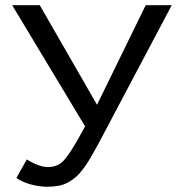

<svg xmlns="http://www.w3.org/2000/svg" viewBox="-20 -708 680 738"><path d="M640.1 -688 357.9 -154.8Q340.8 -123 328.9 -102.8Q316.9 -82.5 302 -62Q287.1 -41.5 273.7 -29.5Q260.3 -17.6 243.2 -7.8Q226.1 2 206.3 5.9Q186.5 9.8 162.1 9.8Q130.9 9.8 97.9 0.7Q64.9 -8.3 43 -23.9L83 -95.2Q130.4 -65.9 164.1 -65.9Q199.7 -65.9 222.2 -88.1Q244.6 -110.4 283.2 -179.2L307.1 -222.2L26.9 -688H132.8L353 -305.2L540 -688Z"/></svg>

Font: Libra Sans Modern
Style: Regular
Weight: 400
Foundry: Stefan Peev, Context Ltd
Version: Version 1.000